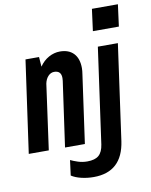

<svg xmlns="http://www.w3.org/2000/svg" viewBox="-97 -791 824 1048"><g transform="rotate(-10 315.0 -267.0)"><path d="M9 0 81 -511H156L160 -457Q181 -488 211 -504.5Q241 -521 273 -521Q322 -521 349 -492.5Q376 -464 376 -411Q376 -396 373 -378L320 0H210L261 -361Q261 -365 261.5 -369Q262 -373 262 -376Q262 -417 223 -417Q204 -417 189.5 -401.5Q175 -386 170 -361L120 0ZM337 186Q301 186 268 178Q235 170 214 156L225 72Q241 80 265.5 88Q290 96 317 96Q360 96 381 77.5Q402 59 408 18L482 -511H593L519 19Q495 186 337 186ZM470 -599 486 -720H630L614 -599Z"/></g></svg>

Font: Chivo Mono Medium SemiBold
Style: Italic
Weight: 600
Italic angle: -8.05°
Monospace: yes
Version: Version 1.008